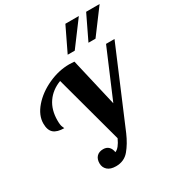

<svg xmlns="http://www.w3.org/2000/svg" viewBox="-229 -1146 1202 1297"><g transform="rotate(-30 372.5 -497.5)"><path d="M206 -68Q206 -101 224 -120Q242 -139 275 -139Q301 -139 317 -123.5Q333 -108 337 -80Q369 -92 397 -154L254 -683Q183 -656 144 -599.5Q105 -543 105 -461Q105 -424 112 -409.5Q119 -395 119 -393Q65 -393 38.5 -415.5Q12 -438 12 -490Q12 -554 64.5 -614.5Q117 -675 199 -712.5Q281 -750 363 -750Q377 -750 403 -748L490 -373L648 -745H714L464 -154Q435 -87 396.5 -41Q358 5 294 5Q251 5 228.5 -15.5Q206 -36 206 -68ZM478 -1000H583L442 -811H387ZM640 -1000H745L604 -811H549Z"/></g></svg>

Font: Lobster
Style: Regular
Weight: 400
Designer: Impallari Type
Foundry: Impallari Type
Version: Version 2.100